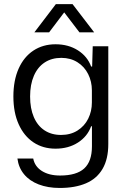

<svg xmlns="http://www.w3.org/2000/svg" viewBox="-20 -754 632 951"><path d="M66.3 31.3H144.6Q151.9 70.3 187.4 92.9Q223 115.4 277.6 115.4Q358.7 115.4 397.1 80.4Q435.4 45.3 435.4 -29.3V-128.7H431.4Q413.1 -78 366 -47.8Q318.9 -17.6 255 -17.6Q192.7 -17.6 145.7 -48.9Q98.7 -80.3 72.5 -138.6Q46.3 -196.9 46.3 -276Q46.3 -355.9 72.3 -414.1Q98.3 -472.4 145.6 -503.6Q193 -534.7 255 -534.7Q318.6 -534.7 365.7 -504.8Q412.9 -474.9 431.4 -424.3H436.4L439.3 -524.7H516.4V-40.7Q516.4 34 487.9 82.6Q459.3 131.3 405.5 154.1Q351.7 177 276.1 177Q217 177 171.5 159.4Q126 141.9 99.1 109.1Q72.1 76.4 66.3 31.3ZM435.1 -246.7V-306.7Q435.1 -350 416.7 -386.9Q398.3 -423.9 363.8 -445.6Q329.3 -467.4 283.7 -467.4Q236 -467.4 201.2 -444.5Q166.4 -421.6 147.8 -378.5Q129.1 -335.4 129.1 -276Q129.1 -217 147.5 -174.1Q165.9 -131.1 200.4 -108.4Q234.9 -85.6 282.3 -85.6Q329.3 -85.6 364.1 -107.6Q398.9 -129.7 417 -166.4Q435.1 -203 435.1 -246.7ZM256.7 -733.6H339.3L446.4 -593.9H373.4L298 -692.7L223.3 -593.9H150.3Z"/></svg>

Font: Mona Sans VF XLt
Style: Regular
Weight: 200
Designer: Deni Anggara
Foundry: GitHub
Version: Version 2.000;Glyphs 3.2.3 (3260)